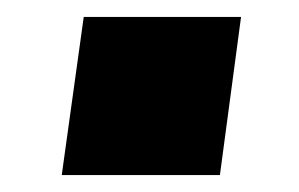

<svg xmlns="http://www.w3.org/2000/svg" viewBox="-20 -361 354 227"><path d="M53 -154 79 -341H265L240 -154Z"/></svg>

Font: Hanken Grotesk ExtraLight
Style: Italic
Weight: 250
Italic angle: -8°
Designer: Alfredo Marco Pradil
Foundry: Hanken Design Co.
Version: Version 3.013